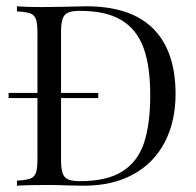

<svg xmlns="http://www.w3.org/2000/svg" viewBox="-20 -591 623 611"><path d="M538.7 -291.9Q538.7 -204 504 -137.9Q469.4 -71.8 403.6 -35.9Q337.9 0 246.8 0L200 -0.8Q154.8 -2.4 133.9 -2.4Q67.7 -2.4 33.9 0V-16.1Q62.9 -17.7 76.2 -22.6Q89.5 -27.4 94.4 -41.1Q99.2 -54.8 99.2 -85.5V-279H7.3V-295.2H99.2V-485.5Q99.2 -516.1 94.4 -529.8Q89.5 -543.5 76.2 -548.4Q62.9 -553.2 33.9 -554.8V-571Q62.1 -568.5 112.1 -568.5L180.6 -569.4Q235.5 -571 254 -571Q396.8 -571 467.7 -499.6Q538.7 -428.2 538.7 -291.9ZM458.1 -288.7Q458.1 -381.5 436.3 -439.9Q414.5 -498.4 365.7 -527.4Q316.9 -556.5 233.9 -556.5Q208.9 -556.5 196.4 -550.8Q183.9 -545.2 179 -530.6Q174.2 -516.1 174.2 -487.1V-295.2H292.7V-279H174.2V-83.9Q174.2 -54.8 179 -40.3Q183.9 -25.8 196.4 -20.2Q208.9 -14.5 234.7 -14.5Q320.2 -14.5 369.4 -45.6Q418.5 -76.6 438.3 -136.3Q458.1 -196 458.1 -288.7Z"/></svg>

Font: Playfair Display
Style: Regular
Weight: 400
Designer: Claus Eggers Sørensen
Foundry: Claus Eggers Sørensen
Version: Version 1.005; ttfautohint (v1.2) -l 10 -r 42 -G 200 -x 21 -